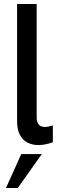

<svg xmlns="http://www.w3.org/2000/svg" viewBox="-20 -717 318 961"><path d="M172 9Q141.5 9 117.2 -3.5Q93 -16 79.2 -42.5Q65.5 -69 65.5 -112V-697H163.5V-130.5Q163.5 -81.5 204.5 -81.5Q220.5 -81.5 244.5 -89V-5Q206.5 9 172 9ZM69 224H10L86.5 54H189.5Z"/></svg>

Font: Acari Sans Neue SemiBold
Style: Regular
Weight: 600
Designer: Alfredo Marco Pradil (font), Cristiano Sobral (main changes)
Foundry: Hanken Design Co. (font), Cristiano Sobral (main changes)
Version: Version 2.459;March 19, 2022;FontCreator 14.0.0.2808 64-bit;